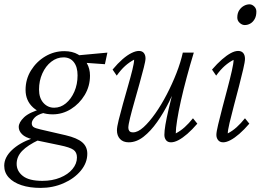

<svg xmlns="http://www.w3.org/2000/svg" viewBox="-58 -663 1235 905"><path d="M133.8 222.7Q82 222.7 43.5 210Q4.9 197.3 -16.6 173.8Q-38.1 150.4 -38.1 118.2Q-38.1 79.1 -2.4 44.9Q33.2 10.7 93.8 -10.7L126 -3.9Q72.3 21.5 46.4 48.3Q20.5 75.2 20.5 109.4Q20.5 143.6 49.8 166.5Q79.1 189.5 141.6 189.5Q188.5 189.5 225.6 174.3Q262.7 159.2 283.7 133.8Q304.7 108.4 304.7 79.1Q304.7 54.7 288.1 43Q271.5 31.2 223.6 21.5L106.4 -2.9L94.7 -6.8Q61.5 -14.6 45.9 -30.3Q30.3 -45.9 30.3 -64.5Q30.3 -85.9 55.2 -109.9Q80.1 -133.8 139.6 -150.4L148.4 -130.9Q117.2 -122.1 104.5 -107.9Q91.8 -93.8 91.8 -82Q91.8 -70.3 99.6 -64.5Q107.4 -58.6 133.8 -52.7L252 -25.4Q305.7 -12.7 329.6 7.8Q353.5 28.3 353.5 61.5Q353.5 104.5 322.8 141.6Q292 178.7 241.7 200.7Q191.4 222.7 133.8 222.7ZM190.4 -124Q133.8 -124 98.1 -156.2Q62.5 -188.5 62.5 -239.3Q62.5 -290 88.4 -331.5Q114.3 -373 155.8 -397.5Q197.3 -421.9 245.1 -421.9Q283.2 -421.9 310.1 -406.2Q336.9 -390.6 351.6 -364.7Q366.2 -338.9 366.2 -306.6Q366.2 -256.8 341.3 -215.3Q316.4 -173.8 276.4 -148.9Q236.3 -124 190.4 -124ZM197.3 -155.3Q227.5 -155.3 252.4 -175.8Q277.3 -196.3 292.5 -231Q307.6 -265.6 307.6 -307.6Q307.6 -347.7 290 -370.1Q272.5 -392.6 241.2 -392.6Q210 -392.6 183.6 -372.1Q157.2 -351.6 141.6 -316.9Q126 -282.2 126 -241.2Q126 -201.2 146.5 -178.2Q167 -155.3 197.3 -155.3ZM436.5 -360.4 340.8 -367.2 300.8 -401.4 448.2 -415Z M596.7 -422.9Q612.3 -422.9 620.1 -413.1Q627.9 -403.3 627.9 -387.7Q627.9 -376 619.6 -343.8Q611.3 -311.5 599.6 -269Q587.9 -226.6 575.7 -184.1Q563.5 -141.6 555.2 -107.9Q546.9 -74.2 546.9 -60.5Q546.9 -51.8 551.8 -45.4Q556.6 -39.1 569.3 -39.1Q591.8 -39.1 618.7 -63.5Q645.5 -87.9 673.8 -127.9Q702.1 -168 728 -217.8Q753.9 -267.6 773.9 -318.8Q793.9 -370.1 803.7 -415H855.5Q837.9 -357.4 822.3 -299.3Q806.6 -241.2 794.9 -189Q783.2 -136.7 776.9 -96.7Q770.5 -56.6 770.5 -34.2Q793 -45.9 812.5 -63.5Q832 -81.1 851.6 -105.5L872.1 -80.1Q847.7 -51.8 825.2 -32.2Q802.7 -12.7 783.2 -2.4Q763.7 7.8 748 7.8Q732.4 7.8 724.6 -2.4Q716.8 -12.7 716.8 -27.3Q716.8 -45.9 721.7 -75.2Q726.6 -104.5 737.8 -152.8Q749 -201.2 769.5 -276.4H780.3Q762.7 -230.5 737.8 -180.7Q712.9 -130.9 682.6 -87.9Q652.3 -44.9 618.7 -18.6Q585 7.8 548.8 7.8Q522.5 7.8 507.8 -7.8Q493.2 -23.4 493.2 -48.8Q493.2 -64.5 501.5 -97.7Q509.8 -130.9 521.5 -173.3Q533.2 -215.8 545.4 -257.8Q557.6 -299.8 565.9 -333.5Q574.2 -367.2 574.2 -381.8Q551.8 -370.1 531.7 -352.1Q511.7 -334 492.2 -306.6L472.7 -335Q497.1 -364.3 519.5 -383.8Q542 -403.3 562 -413.1Q582 -422.9 596.7 -422.9Z M994.1 7.8Q978.5 7.8 970.2 -2.4Q961.9 -12.7 961.9 -27.3Q961.9 -41 970.2 -75.7Q978.5 -110.4 990.2 -155.3Q1002 -200.2 1014.2 -246.1Q1026.4 -292 1034.7 -328.6Q1043 -365.2 1043 -380.9Q1021.5 -370.1 1001 -352.1Q980.5 -334 960.9 -306.6L941.4 -335Q965.8 -363.3 988.3 -382.8Q1010.7 -402.3 1029.8 -412.6Q1048.8 -422.9 1064.5 -422.9Q1080.1 -422.9 1088.4 -413.1Q1096.7 -403.3 1096.7 -385.7Q1096.7 -372.1 1088.4 -336.9Q1080.1 -301.8 1068.4 -255.9Q1056.6 -210 1044.4 -164.6Q1032.2 -119.1 1023.9 -83.5Q1015.6 -47.9 1015.6 -34.2Q1038.1 -45.9 1057.6 -63.5Q1077.1 -81.1 1096.7 -105.5L1117.2 -80.1Q1092.8 -51.8 1070.3 -32.2Q1047.9 -12.7 1028.3 -2.4Q1008.8 7.8 994.1 7.8ZM1095.7 -544.9Q1083 -544.9 1071.8 -555.2Q1060.5 -565.4 1060.5 -580.1Q1060.5 -600.6 1069.3 -614.3Q1078.1 -627.9 1091.3 -635.3Q1104.5 -642.6 1118.2 -642.6Q1129.9 -642.6 1140.1 -632.8Q1150.4 -623 1150.4 -608.4Q1150.4 -586.9 1142.1 -572.8Q1133.8 -558.6 1121.6 -551.8Q1109.4 -544.9 1095.7 -544.9Z"/></svg>

Font: Crimson Pro ExtraLight
Style: Italic
Weight: 250
Italic angle: -12°
Designer: Jacques Le Bailly
Foundry: Baron von Fonthausen
Version: Version 1.003